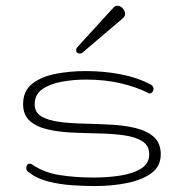

<svg xmlns="http://www.w3.org/2000/svg" viewBox="-20 -624 617 649"><path d="M301.3 4.9Q266.6 4.9 224.6 2.2Q182.6 -0.5 143.3 -10.5Q104 -20.5 75.7 -42.5Q68.8 -47.9 68.8 -55.2Q68.8 -70.8 81.5 -70.8Q85.4 -70.8 87.4 -68.8Q128.4 -40.5 181.6 -32.2Q234.9 -23.9 296.4 -23.9Q345.2 -23.9 388.2 -30.8Q431.2 -37.6 457.8 -54.7Q484.4 -71.8 484.4 -102.1Q484.4 -131.8 461.2 -146.5Q438 -161.1 400.1 -166.5Q362.3 -171.9 316.9 -172.9Q271.5 -173.8 225.8 -175.8Q180.2 -177.7 142.3 -186.3Q104.5 -194.8 81.3 -214.8Q58.1 -234.9 58.1 -272Q58.1 -316.9 89.1 -341.1Q120.1 -365.2 168.5 -374.5Q216.8 -383.8 268.6 -383.8Q331.1 -383.8 387.5 -373Q443.8 -362.3 490.2 -337.9Q498 -333.5 499 -324.2Q499 -317.9 495.1 -313Q491.2 -308.1 486.3 -308.1Q483.4 -308.1 482.4 -309.1Q440.9 -330.1 387.7 -342.5Q334.5 -355 270.5 -355Q226.6 -355 186.8 -347.4Q147 -339.8 122.1 -321.8Q97.2 -303.7 97.2 -272Q97.2 -243.7 120.4 -230.2Q143.6 -216.8 181.4 -211.9Q219.2 -207 264.9 -206.1Q310.5 -205.1 356 -202.6Q401.4 -200.2 439.2 -190.9Q477.1 -181.6 500.2 -160.9Q523.4 -140.1 523.4 -102.1Q523.4 -62 491.9 -38.8Q460.4 -15.6 409.7 -5.4Q358.9 4.9 301.3 4.9ZM250.5 -442.9Q237.3 -442.9 237.3 -455.6Q237.3 -460.4 241.2 -464.4L364.3 -599.1Q369.6 -604.5 376.5 -604.5Q387.2 -604.5 395 -595.7Q402.8 -586.9 402.8 -576.2Q402.8 -568.4 395.5 -562.5L257.8 -445.3Q254.4 -442.9 250.5 -442.9Z"/></svg>

Font: Gruppo
Style: Regular
Weight: 400
Designer: Vernon Adams
Foundry: Vernon Adams
Version: Version 1.001; ttfautohint (v1.8.4.7-5d5b);gftools[0.9.28]